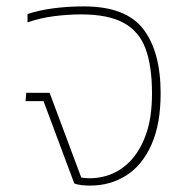

<svg xmlns="http://www.w3.org/2000/svg" viewBox="-20 -570 582 600"><path d="M261 10Q248 10 234.5 8.5Q221 7 212 3L116 -254H60L62 -280H135L234 -15Q273 -9 312.5 -20.5Q352 -32 384 -63.5Q416 -95 435.5 -148Q455 -201 455 -278Q455 -363 435 -417.5Q415 -472 366.5 -498.5Q318 -525 234 -525Q193 -525 149.5 -519.5Q106 -514 66 -500V-526Q101 -538 146.5 -544Q192 -550 242 -550Q373 -550 427.5 -479.5Q482 -409 482 -278Q482 -183 453.5 -118.5Q425 -54 375 -22Q325 10 261 10Z"/></svg>

Font: Kanit Thin
Style: Regular
Weight: 250
Designer: Katatrad Team
Foundry: CadsonDemak
Version: Version 2.000; ttfautohint (v1.8.3)